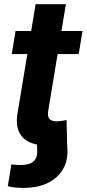

<svg xmlns="http://www.w3.org/2000/svg" viewBox="-20 -696 419 929"><path d="M17.7 204.9 35.2 99.2Q46.2 100.7 57 101.6Q67.7 102.5 78.3 102.5Q121.7 102.5 141.4 85.5Q161.1 68.5 160 34.3L158.9 -5.3H304.6L306.2 27.5Q308.9 81.7 284.2 123.7Q259.6 165.6 210.8 189.4Q162 213.2 92 213.2Q70.1 213.2 51 211.1Q31.9 208.9 17.7 204.9ZM379.1 -545.9 360.8 -434.3H36.9L55.2 -545.9ZM152.3 -675.8H298.8L213.3 -159.8Q209 -133.3 218.8 -121.1Q228.6 -109 254.7 -109Q263.2 -109 278.5 -111.1Q293.8 -113.2 302.1 -115.1L304.6 -5.3Q279.6 1.7 255.1 4.7Q230.7 7.6 208.2 7.6Q125.6 7.6 88.9 -32.3Q52.3 -72.3 64.6 -146.9Z"/></svg>

Font: Adwaita Sans
Style: Italic
Weight: 400
Italic angle: -9.39999°
Designer: Rasmus Andersson
Foundry: rsms
Version: Version 4.001;git-9221beed3